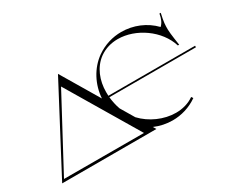

<svg xmlns="http://www.w3.org/2000/svg" viewBox="-128 -1160 1784 1521"><g transform="rotate(-30 764.5 -399.5)"><path d="M1081 6C1160 6 1240 -17 1310 -66L1299 -82C1251 -48 1193 -33 1134 -33C1025 -33 911 -84 836 -164L763 -287C749 -325 741 -366 737 -404H1529V-418H736C735 -429 735 -440 735 -452C735 -556 773 -658 857 -719C907 -754 964 -770 1024 -770C1188 -770 1363 -649 1412 -488H1424C1424 -491 1406 -600 1406 -637C1406 -679 1406 -701 1424 -780H1412C1405 -737 1391 -705 1367 -683C1291 -762 1185 -805 1076 -805C998 -805 918 -782 848 -733C749 -663 689 -546 681 -425L477 -768L72 0H934L917 -28C968 -6 1024 6 1081 6ZM833 -22 102 -23 448 -669Z"/></g></svg>

Font: Cantique Normal
Style: Regular
Weight: 400
Designer: Sébastien Hayez
Foundry: Sébastien Hayez & Ariel Martín Pérez
Version: Version 1.000;hotconv 1.0.109;makeotfexe 2.5.65596